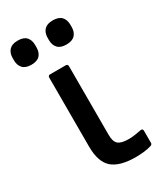

<svg xmlns="http://www.w3.org/2000/svg" viewBox="-205 -759 715 841"><g transform="rotate(-30 153.0 -338.5)"><path d="M226 12Q144 12 107 -20.5Q70 -53 70 -131V-479Q70 -490 81 -490H159Q170 -490 170 -479V-131Q170 -98 185 -85Q200 -72 237 -72Q255 -72 270 -74.5Q285 -77 301 -80Q313 -82 313 -70V-9Q313 -1 304 2Q289 7 267.5 9.5Q246 12 226 12ZM31 -567Q2 -567 -12 -582Q-26 -597 -26 -622V-634Q-26 -659 -12 -674Q2 -689 31 -689Q61 -689 74.5 -674Q88 -659 88 -634V-622Q88 -597 74.5 -582Q61 -567 31 -567ZM208 -567Q179 -567 165 -582Q151 -597 151 -622V-634Q151 -659 165 -674Q179 -689 208 -689Q238 -689 252 -674Q266 -659 266 -634V-622Q266 -597 252 -582Q238 -567 208 -567Z"/></g></svg>

Font: Sofia Sans SemiBold
Style: Regular
Weight: 600
Designer: Botio Nikoltchev, Ani Petrova
Foundry: lettersoup
Version: Version 4.101; ttfautohint (v1.8.4.7-5d5b)